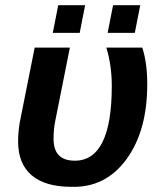

<svg xmlns="http://www.w3.org/2000/svg" viewBox="-20 -712 631 742"><path d="M114 -528H250L194 -247Q187 -215 187 -175Q187 -91 269 -91Q412 -91 412 -380Q412 -459 391 -528H530Q549 -468 549 -390Q550 -208 469 -97Q388 14 256 10Q155 10 102.5 -34.5Q50 -79 50 -165Q50 -200 56 -237ZM501 -585H396L417 -692H522ZM288 -585H184L205 -692H309Z"/></svg>

Font: Libra Sans
Style: Bold Italic
Weight: 700
Italic angle: -12°
Foundry: Context Ltd
Version: Version 1.002